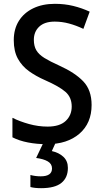

<svg xmlns="http://www.w3.org/2000/svg" viewBox="-20 -744 541 1004"><path d="M459 -195Q459 -100 395.5 -45Q332 10 225 10Q173 10 126.5 1Q80 -8 45 -26V-128Q83 -109 131.5 -95.5Q180 -82 229 -82Q292 -82 323.5 -111.5Q355 -141 355 -187Q355 -235 322.5 -263.5Q290 -292 215 -325Q169 -345 132 -371.5Q95 -398 73.5 -437Q52 -476 52 -534Q52 -592 78.5 -634.5Q105 -677 153.5 -700.5Q202 -724 267 -724Q318 -724 363 -713Q408 -702 449 -683L416 -593Q378 -611 341 -621Q304 -631 266 -631Q213 -631 185 -604.5Q157 -578 157 -536Q157 -503 170 -481Q183 -459 212 -441Q241 -423 290 -401Q372 -364 415.5 -318.5Q459 -273 459 -195ZM335 134Q335 185 301 212.5Q267 240 195 240Q161 240 139 234V171Q164 178 193 178Q252 178 252 137Q252 113 230 100Q208 87 169 82L208 0H272L251 46Q288 54 311.5 76Q335 98 335 134Z"/></svg>

Font: Noto Sans Malayalam SemiCondensed Medium
Style: Regular
Weight: 500
Width: 4
Designer: Jelle Bosma - Monotype Design Team
Foundry: Monotype Imaging Inc.
Version: Version 2.104; ttfautohint (v1.8.4.7-5d5b)